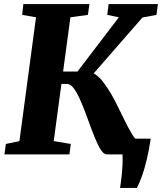

<svg xmlns="http://www.w3.org/2000/svg" viewBox="-20 -763 800 949"><path d="M573.5 166Q576 150 578.2 132.2Q580.5 114.5 582.5 94.8Q584.5 75 585.5 51.5Q586.5 28 585.5 0L553.5 -77.5H725Q716 -19 705.2 26.2Q694.5 71.5 682.2 105.8Q670 140 657 166ZM507.5 0Q492 0 476.8 -25Q461.5 -50 445.8 -89.8Q430 -129.5 414 -174Q398 -218.5 381.2 -258.2Q364.5 -298 347.2 -323Q330 -348 311.5 -348H246L254.5 -409.5H363L567.5 -677.5L510 -689.5L517 -743H760.5L753.5 -689.5L684 -676.5L397.5 -348L411.5 -405Q424 -407 436 -403Q448 -399 460 -389.2Q472 -379.5 483.2 -366Q494.5 -352.5 505.5 -336Q530 -300.5 552.2 -256.5Q574.5 -212.5 594.8 -170.5Q615 -128.5 632.8 -99.5Q650.5 -70.5 664.5 -65.5L711 -51.5L705.5 0ZM2 0 9 -51.5 76 -65.5 158 -677.5 89.5 -689.5 95.5 -743H422L414.5 -689.5L328 -677.5L245.5 -65.5L330 -51.5L323 0Z"/></svg>

Font: Merriweather 20pt Black
Style: Italic
Weight: 900
Italic angle: -7.8°
Version: Version 2.101